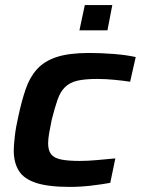

<svg xmlns="http://www.w3.org/2000/svg" viewBox="-20 -726 553 754"><path d="M255 8Q169 8 121 -8Q73 -24 53.5 -56Q34 -88 34 -135Q34 -153 38 -189.5Q42 -226 52 -269Q65 -330 81 -376.5Q97 -423 125.5 -454.5Q154 -486 202.5 -502Q251 -518 330 -518Q378 -518 427.5 -514Q477 -510 513 -502L491 -405Q466 -409 430.5 -412.5Q395 -416 362 -416Q313 -416 283.5 -409Q254 -402 235.5 -384Q217 -366 206 -334.5Q195 -303 183 -255Q177 -226 173 -203Q169 -180 169 -163Q169 -135 181 -120Q193 -105 220.5 -99.5Q248 -94 293 -94Q324 -94 363 -97.5Q402 -101 433 -104L413 -8Q381 -2 338 3Q295 8 255 8ZM292 -607 313 -706H421L402 -607Z"/></svg>

Font: Saira Expanded SemiBold
Style: Italic
Weight: 600
Width: 7
Italic angle: -12°
Designer: Hector Gatti with collaboration of the Omnibus-Type team
Foundry: Omnibus-Type
Version: Version 1.101